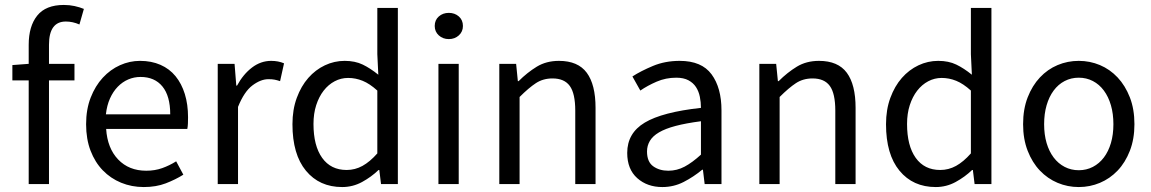

<svg xmlns="http://www.w3.org/2000/svg" viewBox="-20 -744 4651 776"><path d="M96 0V-419H30V-481L96 -486V-563Q96 -638 130.5 -681Q165 -724 238 -724Q261 -724 281.5 -719.5Q302 -715 319 -708L301 -645Q274 -657 246 -657Q178 -657 178 -563V-486H281V-419H178V0Z M561 12Q512 12 469.5 -5.5Q427 -23 395.5 -55.5Q364 -88 346 -135Q328 -182 328 -242Q328 -302 346.5 -349.5Q365 -397 395.5 -430Q426 -463 465 -480.5Q504 -498 546 -498Q592 -498 628.5 -482Q665 -466 689.5 -436Q714 -406 727 -364Q740 -322 740 -270Q740 -257 739.5 -244.5Q739 -232 737 -223H409Q414 -145 457.5 -99.5Q501 -54 571 -54Q606 -54 635.5 -64.5Q665 -75 692 -92L721 -38Q689 -18 650 -3Q611 12 561 12ZM408 -282H668Q668 -356 636.5 -394.5Q605 -433 548 -433Q522 -433 498.5 -423Q475 -413 456 -393.5Q437 -374 424.5 -346Q412 -318 408 -282Z M860 0V-486H928L935 -398H938Q963 -444 998.5 -471Q1034 -498 1076 -498Q1105 -498 1128 -488L1112 -416Q1100 -420 1090 -422Q1080 -424 1065 -424Q1034 -424 1000.5 -399Q967 -374 942 -312V0Z M1363 12Q1271 12 1216.5 -54Q1162 -120 1162 -242Q1162 -301 1179.5 -348.5Q1197 -396 1226 -429Q1255 -462 1293 -480Q1331 -498 1373 -498Q1415 -498 1446 -483Q1477 -468 1509 -442L1505 -525V-712H1588V0H1520L1513 -57H1510Q1481 -29 1443.5 -8.5Q1406 12 1363 12ZM1381 -57Q1415 -57 1445 -73.5Q1475 -90 1505 -124V-378Q1474 -406 1445.5 -417.5Q1417 -429 1387 -429Q1358 -429 1332.5 -415.5Q1307 -402 1288 -377.5Q1269 -353 1258 -319Q1247 -285 1247 -243Q1247 -155 1282 -106Q1317 -57 1381 -57Z M1752 0V-486H1834V0ZM1794 -586Q1770 -586 1753.5 -601Q1737 -616 1737 -639Q1737 -663 1753.5 -677.5Q1770 -692 1794 -692Q1818 -692 1834.5 -677.5Q1851 -663 1851 -639Q1851 -616 1834.5 -601Q1818 -586 1794 -586Z M1998 0V-486H2066L2073 -416H2076Q2111 -451 2149.5 -474.5Q2188 -498 2239 -498Q2316 -498 2351.5 -450Q2387 -402 2387 -308V0H2305V-297Q2305 -366 2283 -396.5Q2261 -427 2213 -427Q2175 -427 2146 -408Q2117 -389 2080 -352V0Z M2657 12Q2596 12 2555.5 -24Q2515 -60 2515 -126Q2515 -206 2586 -248.5Q2657 -291 2813 -308Q2813 -331 2808.5 -353Q2804 -375 2793 -392Q2782 -409 2762.5 -419.5Q2743 -430 2713 -430Q2671 -430 2634 -414Q2597 -398 2568 -378L2536 -435Q2570 -457 2619 -477.5Q2668 -498 2727 -498Q2816 -498 2856 -443.5Q2896 -389 2896 -298V0H2828L2821 -58H2818Q2783 -29 2743 -8.5Q2703 12 2657 12ZM2681 -54Q2716 -54 2747 -70.5Q2778 -87 2813 -119V-254Q2752 -246 2710.5 -235Q2669 -224 2643.5 -209Q2618 -194 2606.5 -174.5Q2595 -155 2595 -132Q2595 -90 2620 -72Q2645 -54 2681 -54Z M3049 0V-486H3117L3124 -416H3127Q3162 -451 3200.5 -474.5Q3239 -498 3290 -498Q3367 -498 3402.5 -450Q3438 -402 3438 -308V0H3356V-297Q3356 -366 3334 -396.5Q3312 -427 3264 -427Q3226 -427 3197 -408Q3168 -389 3131 -352V0Z M3762 12Q3670 12 3615.5 -54Q3561 -120 3561 -242Q3561 -301 3578.5 -348.5Q3596 -396 3625 -429Q3654 -462 3692 -480Q3730 -498 3772 -498Q3814 -498 3845 -483Q3876 -468 3908 -442L3904 -525V-712H3987V0H3919L3912 -57H3909Q3880 -29 3842.5 -8.5Q3805 12 3762 12ZM3780 -57Q3814 -57 3844 -73.5Q3874 -90 3904 -124V-378Q3873 -406 3844.5 -417.5Q3816 -429 3786 -429Q3757 -429 3731.5 -415.5Q3706 -402 3687 -377.5Q3668 -353 3657 -319Q3646 -285 3646 -243Q3646 -155 3681 -106Q3716 -57 3780 -57Z M4340 12Q4295 12 4254.5 -5Q4214 -22 4183 -54.5Q4152 -87 4133.5 -134.5Q4115 -182 4115 -242Q4115 -303 4133.5 -350.5Q4152 -398 4183 -431Q4214 -464 4254.5 -481Q4295 -498 4340 -498Q4385 -498 4425.5 -481Q4466 -464 4497 -431Q4528 -398 4546.5 -350.5Q4565 -303 4565 -242Q4565 -182 4546.5 -134.5Q4528 -87 4497 -54.5Q4466 -22 4425.5 -5Q4385 12 4340 12ZM4340 -56Q4371 -56 4397 -69.5Q4423 -83 4441.5 -107.5Q4460 -132 4470 -166Q4480 -200 4480 -242Q4480 -284 4470 -318.5Q4460 -353 4441.5 -378Q4423 -403 4397 -416.5Q4371 -430 4340 -430Q4309 -430 4283 -416.5Q4257 -403 4238.5 -378Q4220 -353 4210 -318.5Q4200 -284 4200 -242Q4200 -200 4210 -166Q4220 -132 4238.5 -107.5Q4257 -83 4283 -69.5Q4309 -56 4340 -56Z"/></svg>

Font: CV Source Sans
Style: Regular
Weight: 400
Designer: Paul D. Hunt
Foundry: Adobe Systems Incorporated
Version: Version 3.001